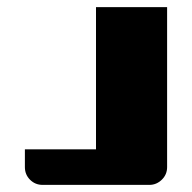

<svg xmlns="http://www.w3.org/2000/svg" viewBox="-20 -520 540 540"><path d="M250 -500H450V-50Q450 -29 435 -14.5Q420 0 400 0H100Q79 0 64.5 -14.5Q50 -29 50 -50V-100H250Z"/></svg>

Font: Tokeely Brookings
Style: Regular
Weight: 400
Designer: Peter Wiegel
Foundry: Peter Wiegel
Version: Version 2.001